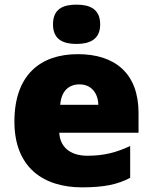

<svg xmlns="http://www.w3.org/2000/svg" viewBox="-20 -796 658 826"><path d="M309 -776C253 -776 208 -759 208 -691C208 -625 253 -607 309 -607C364 -607 411 -625 411 -691C411 -759 364 -776 309 -776ZM315 -563C152 -563 42 -472 42 -273C42 -76 166 10 333 10C429 10 487 -3 540 -31V-168C479 -139 425 -126 356 -126C278 -126 238 -167 235 -225H576V-310C576 -479 476 -563 315 -563ZM322 -433C374 -433 402 -394 403 -345H239C244 -406 277 -433 322 -433Z"/></svg>

Font: Noto Sans Malayalam Black
Style: Regular
Weight: 900
Designer: Jelle Bosma - Monotype Design Team
Foundry: Monotype Imaging Inc.
Version: Version 2.104